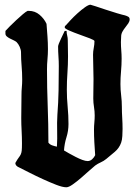

<svg xmlns="http://www.w3.org/2000/svg" viewBox="-20 -794 572 813"><path d="M363 -774Q365 -774 384.5 -767.5Q404 -761 428 -753Q452 -745 475.5 -738Q499 -731 509 -729Q516 -727 522.5 -723.5Q529 -720 529 -712Q529 -704 523.5 -695.5Q518 -687 511 -678.5Q504 -670 498.5 -660Q493 -650 493 -639L492 -616Q492 -598 493.5 -580.5Q495 -563 495 -546Q495 -519 492.5 -492Q490 -465 490 -438Q490 -414 493 -390Q496 -366 496 -342Q496 -319 497.5 -295Q499 -271 499 -248Q499 -235 498 -218Q497 -201 493 -190Q485 -167 466 -151Q447 -135 430 -121Q419 -112 406.5 -106.5Q394 -101 383 -93Q374 -86 357.5 -71Q341 -56 323 -40.5Q305 -25 288 -13Q271 -1 261 -1Q245 -1 218 -11.5Q191 -22 161.5 -35.5Q132 -49 104.5 -63Q77 -77 61 -85Q55 -87 50 -92Q45 -97 45 -104Q54 -120 59.5 -127Q65 -134 68 -140.5Q71 -147 72 -156.5Q73 -166 73 -187Q73 -214 71.5 -241Q70 -268 70 -294Q70 -319 70.5 -343.5Q71 -368 71 -393Q71 -409 72.5 -424.5Q74 -440 74 -457Q74 -486 71.5 -514.5Q69 -543 69 -572Q69 -583 63.5 -595.5Q58 -608 50 -616Q45 -620 37.5 -623.5Q30 -627 22 -631Q14 -635 8.5 -640Q3 -645 3 -652V-663Q9 -670 21.5 -682.5Q34 -695 48.5 -708.5Q63 -722 76.5 -733.5Q90 -745 97 -748H102Q128 -748 147.5 -731.5Q167 -715 177 -693Q179 -667 181 -639.5Q183 -612 183 -586Q183 -564 181 -543Q179 -522 179 -500Q179 -422 182 -345Q185 -268 185 -190Q191 -182 201 -178.5Q211 -175 221 -173Q223 -207 222 -240.5Q221 -274 223 -308Q227 -359 228 -411Q229 -463 229 -514Q229 -535 227.5 -555.5Q226 -576 226 -597Q226 -601 229.5 -610Q233 -619 238 -629.5Q243 -640 247.5 -649.5Q252 -659 254 -663H262Q262 -653 264.5 -643.5Q267 -634 267 -624Q267 -607 267.5 -589.5Q268 -572 268 -555Q268 -520 265.5 -485Q263 -450 263 -415Q263 -378 266.5 -341.5Q270 -305 270 -269Q270 -240 261.5 -213Q253 -186 251 -157Q259 -152 272.5 -144.5Q286 -137 300.5 -129.5Q315 -122 328.5 -117Q342 -112 351 -112Q362 -112 370.5 -120Q379 -128 383 -137Q381 -164 379.5 -191Q378 -218 378 -245Q378 -260 379.5 -275Q381 -290 381 -305Q381 -323 378 -341Q375 -359 375 -377Q375 -398 375.5 -418.5Q376 -439 376 -459Q376 -485 375 -510.5Q374 -536 374 -562Q374 -576 377 -591Q380 -606 380 -620Q380 -624 360.5 -631.5Q341 -639 317 -647.5Q293 -656 273.5 -664.5Q254 -673 254 -678Q254 -684 259 -687Q265 -694 278.5 -708.5Q292 -723 308 -737.5Q324 -752 339.5 -763Q355 -774 363 -774Z"/></svg>

Font: Hand Textur
Style: Regular
Weight: 400
Designer: F. H. Ehmcke um 1935
Foundry: Peter Wiegel
Version: Version 1.000